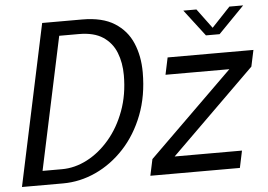

<svg xmlns="http://www.w3.org/2000/svg" viewBox="-52 -807 1223 876"><g transform="rotate(-5 560.0 -369.0)"><path d="M14 0 171 -737.5H354Q446.5 -737.5 502.2 -702.2Q558 -667 583.2 -607.2Q608.5 -547.5 608.5 -473.5Q608.5 -366 574.8 -278.8Q541 -191.5 483.2 -129.2Q425.5 -67 352.8 -33.5Q280 0 202 0ZM106 -27.5 75.5 -65H203Q262 -65 318.8 -94.5Q375.5 -124 421.2 -177.8Q467 -231.5 494.2 -305.2Q521.5 -379 521.5 -467.5Q521.5 -525 503.2 -571.2Q485 -617.5 443.8 -645Q402.5 -672.5 333.5 -672.5H205L251.5 -710.5ZM718.5 -78H1028.5L1012 0H602L618 -75L1005.5 -455V-453H711L727.5 -531H1120.5L1104.5 -456L719 -77ZM817.5 -737.5H877.5L955 -633H930L1028.5 -737.5H1091.5L973 -616H910.5Z"/></g></svg>

Font: Epilogue
Style: Italic
Weight: 400
Italic angle: -12°
Designer: Tyler Finck
Foundry: Etcetera Type Co
Version: Version 2.112